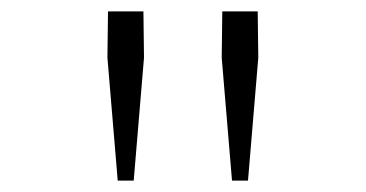

<svg xmlns="http://www.w3.org/2000/svg" viewBox="-20 -708 640 336"><path d="M186 -392 168 -607 169 -688H231L232 -607L214 -392ZM386 -392 368 -607 369 -688H431L432 -607L414 -392Z"/></svg>

Font: Source Code Pro ExtraLight
Style: Regular
Weight: 200
Monospace: yes
Designer: Paul D. Hunt, Teo Tuominen
Foundry: Adobe
Version: Version 1.026;hotconv 1.1.0;makeotfexe 2.6.0